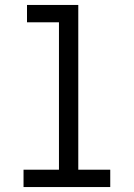

<svg xmlns="http://www.w3.org/2000/svg" viewBox="-20 -755 540 775"><path d="M75 0V-70H218V-665H89V-735H296V-70H425V0Z"/></svg>

Font: Iosevka MaddieWtf
Style: Regular
Weight: 400
Monospace: yes
Designer: Belleve Invis
Foundry: Belleve Invis
Version: Version 31.3.0; ttfautohint (v1.8.3)